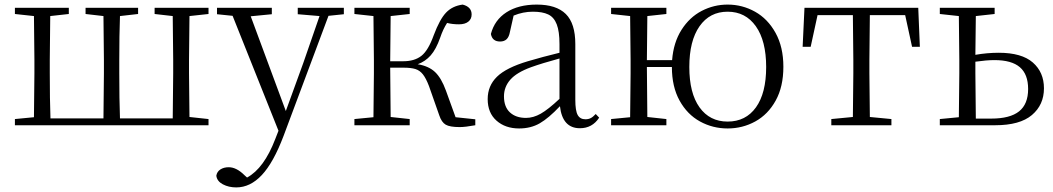

<svg xmlns="http://www.w3.org/2000/svg" viewBox="-20 -546 4592 837"><path d="M45 -27 128 -35 130 -227V-285L128 -476L45 -485V-512H280V-485L199 -476L197 -285V-227Q197 -113 200 -30H431L433 -227V-285L431 -476L353 -485V-512H582V-485L503 -476Q500 -392 500 -285V-227Q500 -113 503 -30H733L735 -227V-285L733 -476L654 -485V-512H889V-485L806 -476L804 -285V-227L806 -36L889 -27V0H45Z M1479 -512V-484L1412 -477L1216 47Q1172 163 1121.5 217Q1071 271 1010 271Q977 271 951.5 257.5Q926 244 923 220Q926 202 941 192.5Q956 183 977 183Q1011 183 1046 218L1057 228Q1131 188 1180 60L1194 24L994 -477L926 -484V-512H1165V-484L1073 -475L1226 -62L1302 -271L1373 -476L1278 -484V-512Z M1739 -251H1681L1683 -36L1766 -27V0H1525V-27L1608 -35L1610 -227V-285L1608 -476L1525 -485V-512H1766V-485L1683 -476L1681 -279H1738Q1787 -279 1817 -302.5Q1847 -326 1871 -393Q1897 -462 1924.5 -491Q1952 -520 1997 -526Q2036 -516 2036 -483Q2036 -463 2021.5 -451.5Q2007 -440 1981 -440Q1952 -440 1929 -446Q1911 -418 1899 -382Q1881 -331 1857.5 -304.5Q1834 -278 1801 -266Q1849 -258 1876.5 -232Q1904 -206 1924 -151L1966 -35L2052 -26V0Q2008 8 1984 8Q1941 8 1923 -2.5Q1905 -13 1895 -43L1850 -171Q1837 -205 1823.5 -222Q1810 -239 1791 -245Q1772 -251 1739 -251Z M2421 -83Q2372 -31 2333 -8.5Q2294 14 2243 14Q2183 14 2144.5 -20Q2106 -54 2106 -114Q2106 -172 2146.5 -211.5Q2187 -251 2281 -279Q2345 -298 2419 -316V-354Q2419 -409 2407 -440Q2395 -471 2370 -483Q2345 -495 2303 -495Q2260 -495 2219 -478L2203 -407Q2199 -385 2188.5 -375Q2178 -365 2160 -365Q2126 -365 2120 -398Q2136 -459 2188 -492.5Q2240 -526 2320 -526Q2405 -526 2446.5 -485Q2488 -444 2488 -354V-111Q2488 -63 2498.5 -44.5Q2509 -26 2532 -26Q2545 -26 2555 -31Q2565 -36 2577 -49L2592 -33Q2562 13 2508 13Q2432 13 2421 -83ZM2295 -253Q2232 -230 2204.5 -198.5Q2177 -167 2177 -126Q2177 -80 2203 -56Q2229 -32 2273 -32Q2305 -32 2337.5 -50.5Q2370 -69 2419 -115V-291Q2342 -270 2295 -253Z M3320 -254Q3320 -368 3275 -431.5Q3230 -495 3152 -495Q3074 -495 3029.5 -431.5Q2985 -368 2985 -254Q2985 -140 3029.5 -78Q3074 -16 3152 -16Q3231 -16 3275.5 -78Q3320 -140 3320 -254ZM2909 -254H2800L2802 -36L2885 -27V0H2644V-27L2727 -35L2729 -227V-285L2727 -476L2644 -485V-512H2885V-485L2802 -476L2800 -284H2910Q2916 -361 2951 -416Q2986 -471 3039 -498.5Q3092 -526 3152 -526Q3216 -526 3271.5 -495Q3327 -464 3361 -402.5Q3395 -341 3395 -255Q3395 -168 3361.5 -107.5Q3328 -47 3272.5 -16.5Q3217 14 3152 14Q3087 14 3031.5 -16.5Q2976 -47 2942.5 -107.5Q2909 -168 2909 -254Z M3604 -27 3698 -36 3700 -227V-285L3698 -480H3544L3514 -342H3479L3487 -512H3983L3990 -342H3956L3926 -480H3772L3770 -285V-227L3772 -36L3866 -27V0H3604Z M4160 -35 4162 -227V-285L4160 -476L4077 -485V-512H4316V-485L4234 -476L4232 -307Q4283 -316 4334 -316Q4434 -316 4482.5 -273.5Q4531 -231 4531 -161Q4531 -89 4478.5 -44.5Q4426 0 4318 0H4077V-27ZM4234 -29H4301Q4383 -29 4422.5 -60.5Q4462 -92 4462 -158Q4462 -222 4426 -253Q4390 -284 4315 -284Q4281 -284 4232 -277V-227Z"/></svg>

Font: GL-CurulMinamoto Light
Style: Regular
Weight: 300
Designer: Eunice (kana); Ryoko NISHIZUKA 西塚涼子 (ideographs); Frank Grießhammer (Latin, Greek & Cyrillic); Wenlong ZHANG
Foundry: Gutenberg Labo; Adobe
Version: Version 1.002